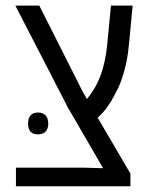

<svg xmlns="http://www.w3.org/2000/svg" viewBox="-20 -650 523 670"><path d="M35.6 0V-64.9H272.9L339.8 -63L216.3 -275.9L33.7 -630.4H117.2L268.1 -331.1L283.2 -304.7Q314 -340.8 330.8 -386.5Q347.7 -432.1 354 -492.7L367.2 -630.4H442.9L431.2 -507.3Q429.2 -485.8 426.8 -467Q424.3 -448.2 420.7 -431.2Q417 -414.1 412.1 -397Q406.7 -377.9 399.4 -359.1Q392.1 -340.3 381.3 -321.3Q369.6 -297.9 355 -277.3Q340.3 -256.8 320.8 -239.3L435.1 -44.4V0ZM112.3 -181.2Q78.1 -181.2 78.1 -218.8Q78.1 -238.3 86.9 -247.8Q95.7 -257.3 112.3 -257.3Q129.9 -257.3 139.2 -247.3Q148.4 -237.3 148.4 -218.8Q148.4 -200.7 139.2 -190.9Q129.9 -181.2 112.3 -181.2Z"/></svg>

Font: Open Sans SemiCondensed
Style: Regular
Weight: 400
Width: 4
Designer: Monotype Design Team
Foundry: Monotype Imaging Inc.
Version: Version 3.000